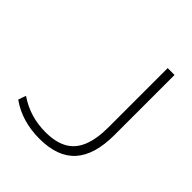

<svg xmlns="http://www.w3.org/2000/svg" viewBox="-201 -865 1010 1010"><g transform="rotate(45 304.5 -360.0)"><path d="M253 10Q122 10 28 -57L43 -100Q90 -68 141.5 -52.5Q193 -37 251 -37Q325 -37 373 -63.5Q421 -90 444 -146.5Q467 -203 467 -290V-730H518V-283Q518 -135 452.5 -62.5Q387 10 253 10Z"/></g></svg>

Font: M PLUS 2 Thin Light
Style: Regular
Weight: 300
Version: Version 1.001